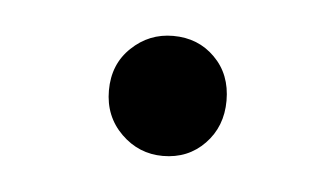

<svg xmlns="http://www.w3.org/2000/svg" viewBox="-26 -358 304 174"><g transform="rotate(5 126.0 -271.5)"><path d="M126.3 -216.5Q104.4 -216.5 88.5 -232.1Q72.5 -247.8 72.5 -271.4Q72.5 -295.4 88.5 -310.5Q104.4 -325.7 126.3 -325.7Q149.2 -325.7 164.3 -310.5Q179.5 -295.4 179.5 -271.4Q179.5 -247.8 164.3 -232.1Q149.2 -216.5 126.3 -216.5Z"/></g></svg>

Font: Montserrat Thin
Style: Regular
Weight: 100
Designer: Julieta Ulanovsky
Foundry: Julieta Ulanovsky
Version: Version 9.000